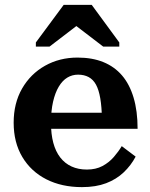

<svg xmlns="http://www.w3.org/2000/svg" viewBox="-20 -757 614 787"><path d="M189 -253Q189 -207 198.5 -171.5Q208 -136 227 -111.5Q246 -87 273.5 -74.5Q301 -62 336 -62Q373 -62 400 -76.5Q427 -91 446.5 -113.5Q466 -136 479 -158L536 -115Q517 -79 487 -50.5Q457 -22 415 -6Q373 10 316 10Q233 10 170 -22Q107 -54 71.5 -113.5Q36 -173 36 -254Q36 -334 70.5 -394Q105 -454 164.5 -487.5Q224 -521 298 -521Q358 -521 403.5 -502.5Q449 -484 480 -448Q511 -412 527.5 -357Q544 -302 544 -229H168V-295H423L398 -268Q397 -319 391 -354Q385 -389 373.5 -410Q362 -431 343.5 -441Q325 -451 300 -451Q276 -451 256 -439Q236 -427 221 -402Q206 -377 197.5 -340Q189 -303 189 -253ZM356 -737H241L127 -583V-566H183L328 -677H258L403 -566H469V-583Z"/></svg>

Font: Roboto Serif 28pt SemiBold
Style: Regular
Weight: 600
Designer: Greg Gazdowicz
Foundry: Commercial Type
Version: Version 1.008